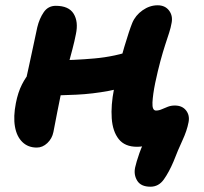

<svg xmlns="http://www.w3.org/2000/svg" viewBox="-20 -547 771 726"><path d="M119 11Q86 11 64.5 -10Q43 -31 36.5 -68.5Q30 -106 40 -157Q48 -198 63 -227.5Q78 -257 95.5 -275.5Q113 -294 128 -304Q140 -312 154.5 -315.5Q169 -319 185 -319Q258 -319 337 -326Q416 -333 486 -358L507 -237Q453 -215 392 -203.5Q331 -192 269.5 -189Q208 -186 150 -186L71 -213Q80 -252 88.5 -292.5Q97 -333 105.5 -371.5Q114 -410 121 -444Q129 -477 145.5 -501Q162 -525 191 -525Q240 -525 258.5 -495Q277 -465 267 -418Q262 -392 254 -361.5Q246 -331 237.5 -299.5Q229 -268 222 -241Q215 -214 211 -195Q204 -160 197 -125.5Q190 -91 182 -48Q177 -23 159 -6Q141 11 119 11ZM549 159Q513 159 499 136.5Q485 114 491 86Q495 67 507.5 31Q520 -5 544 -43L575 -19Q556 -5 538 1.5Q520 8 498 8Q452 8 429 -21Q406 -50 402.5 -99.5Q399 -149 411 -210Q431 -306 450 -369.5Q469 -433 480 -460Q492 -489 519 -508Q546 -527 576 -527Q604 -527 619 -507.5Q634 -488 629 -461Q626 -443 619.5 -423Q613 -403 604.5 -377Q596 -351 586.5 -316Q577 -281 567 -234Q558 -190 556.5 -159.5Q555 -129 570 -129Q581 -129 592 -134Q603 -139 615 -143.5Q627 -148 641 -148Q669 -148 683.5 -129.5Q698 -111 693 -85Q687 -53 670 -16.5Q653 20 636 64Q619 104 599.5 131.5Q580 159 549 159Z"/></svg>

Font: Shantell Sans
Style: Bold Italic
Weight: 700
Italic angle: -11°
Designer: Stephen Nixon, Anya Danilova, Shantell Martin
Foundry: Arrow Type
Version: Version 1.011;[c5ecc13dd]